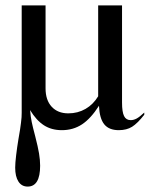

<svg xmlns="http://www.w3.org/2000/svg" viewBox="-20 -470 552 708"><path d="M430 -92Q430 -57 437.5 -42Q445 -27 462 -27Q473 -27 484 -33Q495 -39 512 -55V-47Q487 -15 467 -2.5Q447 10 418 10Q382 10 364.5 -11.5Q347 -33 345 -80Q315 -33 282.5 -11.5Q250 10 208 10Q170 10 142 -8Q114 -26 91 -64Q92 -50 93.5 -40Q95 -30 97 -20Q99 -10 102 2Q105 14 110 33Q120 72 124 96Q128 120 128 141Q128 218 82 218Q60 218 48 199.5Q36 181 36 148Q36 132 39.5 102.5Q43 73 48 43Q52 22 54 7.5Q56 -7 57.5 -18Q59 -29 59.5 -37.5Q60 -46 60 -54V-450H148V-144Q148 -101 170.5 -76.5Q193 -52 232 -52Q267 -52 295.5 -68.5Q324 -85 342 -115V-450H430Z"/></svg>

Font: Klingon pIqaD Mandel
Style: Regular
Weight: 400
Width: 0
Designer: Mike Neff (qa'vaj)
Foundry: Mike Neff and Michael Everson
Version: Version 2.003